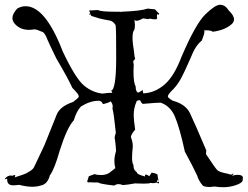

<svg xmlns="http://www.w3.org/2000/svg" viewBox="-20 -771 1037 804"><path d="M915 13Q942 13 967 4.5Q992 -4 996 -14L997 -26Q997 -39 975 -39Q966 -39 951 -35Q957 -39 957 -43L956 -46Q954 -40 947 -40Q943 -40 936 -43Q899 -50 890.5 -58Q882 -66 843 -125V-132Q843 -140 844 -140L846 -136Q794 -259 775.5 -297Q757 -335 704 -349Q683 -361 683 -367Q683 -374 696 -388Q720 -410 736 -439Q752 -468 779 -530Q798 -580 825 -601Q836 -628 836 -639L835 -644H845Q864 -644 871 -638Q922 -645 949 -669Q960 -678 960 -690Q960 -706 938 -727Q923 -751 902 -751Q881 -751 840 -711Q799 -671 740 -533Q709 -451 668.5 -416.5Q628 -382 580 -380Q578 -388 578 -392V-394Q559 -382 556 -382L557 -384Q548 -388 548 -410Q539 -423 539 -473L540 -503Q538 -507 538 -511Q538 -518 546 -524Q543 -532 541 -556Q535 -591 535 -613Q535 -639 543 -647Q545 -657 545 -667L543 -688Q546 -684 552 -684Q561 -684 579 -694L600 -691H601Q603 -691 608 -693Q621 -690 629 -690Q638 -690 638 -695L637 -704Q637 -709 640 -713Q642 -709 643 -709Q645 -709 647 -715H646Q644 -715 629 -732H628L598 -735Q570 -725 491 -722L485 -721Q483 -721 482 -722H457Q404 -722 389 -729L353 -727L360 -711L355 -710Q353 -710 353 -711Q353 -712 358 -716Q359 -705 365 -703.5Q371 -702 399 -693Q426 -687 439.5 -685Q453 -683 464 -666Q467 -652 466.5 -523.5Q466 -395 445 -391Q450 -386 450 -384Q450 -382 445 -382Q444 -382 437 -382Q430 -382 409 -379Q366 -384 331 -413.5Q296 -443 243 -555Q170 -745 87 -745Q69 -745 52 -735Q32 -713 32 -695Q32 -681 45 -668Q67 -646 101 -646Q111 -646 123 -648H125Q134 -648 153 -639Q167 -638 180 -602Q188 -583 216 -526Q265 -443 283 -403Q310 -376 310 -368Q310 -367 308.5 -363.5Q307 -360 286 -344Q231 -326 217 -290Q203 -254 166 -163Q128 -83 123.5 -73Q119 -63 108 -56Q97 -49 89.5 -45Q82 -41 41 -28Q44 -33 44 -36Q44 -38 41 -38Q38 -38 32 -35L25 -36Q16 -36 8 -30Q0 -24 0 -20L10 -23V-19Q10 5 35 5Q45 5 60 3Q91 11 115 11Q135 11 150 6Q179 1 189 -37Q208 -62 230 -140Q261 -238 289 -267Q300 -305 319 -325Q357 -349 393 -349Q406 -349 411 -335Q438 -341 443 -347Q452 -337 452 -325L451 -316Q457 -295 465 -215Q460 -200 460 -193L461 -189Q464 -173 466 -139Q459 -116 459 -96Q459 -81 463 -67L444 -52Q429 -38 403 -38Q386 -38 376 -42L352 -33Q352 -31 345 -11Q346 -9 349 -7L360 -8Q360 -7 374 -7H391Q396 -1 458 6Q467 0 477 0Q485 0 494 4Q513 3 545 -3L581 -2Q605 -2 611 -5L621 -4Q634 -4 644 -11Q646 -7 646 -5Q646 -3 644 -3L636 -6Q641 -20 641 -24Q641 -25 640 -25Q639 -25 639 -23Q639 -21 645 -13Q640 -28 640 -35V-38Q640 -44 615 -48Q609 -40 605 -33Q596 -40 591 -40Q587 -40 587 -34V-32Q553 -41 553 -49V-50Q539 -59 539 -76V-80Q533 -87 533 -111Q533 -129 536 -156V-160Q536 -177 528 -197Q529 -209 546 -228Q540 -267 540 -291Q540 -318 551 -344Q553 -351 562 -351H567Q572 -339 578 -336Q635 -341 649 -341H653Q693 -327 712 -284Q733 -234 754 -136Q788 -74 806 -35Q811 -15 830 7Q840 12 856 12Q865 12 877 10Q898 13 915 13Z"/></svg>

Font: Xiaobo Songti 小帛宋体
Style: Regular
Weight: 400
Version: Version 1.501;March 17, 2024;FontCreator 14.0.0.2814 64-bit